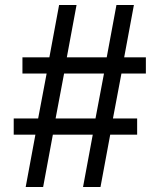

<svg xmlns="http://www.w3.org/2000/svg" viewBox="-20 -750 640 770"><path d="M83 0 122 -210H35V-275H133L167 -455H70V-520H178L217 -730H287L248 -520H408L447 -730H517L478 -520H565V-455H467L433 -275H530V-210H422L383 0H313L352 -210H192L153 0ZM203 -275H363L397 -455H237Z"/></svg>

Font: Pitagon Sans Mono
Style: Regular
Weight: 400
Monospace: yes
Designer: Travis Tran
Foundry: Pitagon
Version: Version 1.001;gftools[0.9.26]